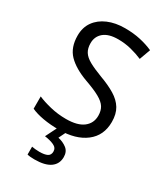

<svg xmlns="http://www.w3.org/2000/svg" viewBox="-232 -824 1012 1164"><g transform="rotate(30 274.5 -242.0)"><path d="M502 -191Q502 -96 433 -43Q364 10 247 10Q187 10 136 1Q85 -8 51 -24V-110Q87 -94 140.5 -81Q194 -68 251 -68Q331 -68 371.5 -99Q412 -130 412 -183Q412 -218 397 -242Q382 -266 345.5 -286.5Q309 -307 244 -330Q153 -363 106.5 -411Q60 -459 60 -542Q60 -599 89 -639.5Q118 -680 169.5 -702Q221 -724 288 -724Q347 -724 396 -713Q445 -702 485 -684L457 -607Q420 -623 376.5 -634Q333 -645 286 -645Q219 -645 185 -616.5Q151 -588 151 -541Q151 -505 166 -481Q181 -457 215 -438Q249 -419 307 -397Q370 -374 413.5 -347.5Q457 -321 479.5 -284Q502 -247 502 -191ZM356 139Q356 187 319 213.5Q282 240 208 240Q176 240 158 235V180Q167 182 182 183.5Q197 185 211 185Q247 185 266 175.5Q285 166 285 141Q285 115 258.5 103Q232 91 194 86L237 0H295L269 53Q305 61 330.5 81Q356 101 356 139Z"/></g></svg>

Font: Noto Sans Linear A
Style: Regular
Weight: 400
Designer: Monotype Design Team
Foundry: Monotype Imaging Inc.
Version: Version 2.002; ttfautohint (v1.8.4.7-5d5b)